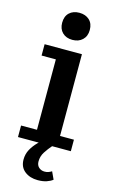

<svg xmlns="http://www.w3.org/2000/svg" viewBox="-137 -770 604 1014"><g transform="rotate(15 165.0 -262.5)"><path d="M21 0V-63H108V-448H30V-510H234V-63H310V0ZM165 -570Q131 -570 110.5 -590Q90 -610 90 -644Q90 -679 110.5 -698.5Q131 -718 165 -718Q199 -718 220 -698.5Q241 -679 241 -644Q241 -610 220 -590Q199 -570 165 -570ZM180 193Q137 193 108.5 170.5Q80 148 80 107Q80 77 93.5 52Q107 27 129 5Q151 -17 175 -35L210 -3Q189 21 174 44.5Q159 68 159 96Q159 117 172 128.5Q185 140 203 140Q215 140 223.5 137Q232 134 242 128L261 169Q249 179 228.5 186Q208 193 180 193Z"/></g></svg>

Font: Montagu Slab 120pt Medium
Style: Regular
Weight: 500
Designer: Florian Karsten
Foundry: Florian Karsten
Version: Version 1.000